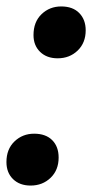

<svg xmlns="http://www.w3.org/2000/svg" viewBox="-40 -563 300 596"><path d="M139 -382Q105 -382 84.5 -402Q64 -422 64 -454Q64 -495 89 -519Q114 -543 150 -543Q186 -543 206 -522.5Q226 -502 226 -469Q226 -430 201 -406Q176 -382 139 -382ZM55 13Q21 13 0.5 -7Q-20 -27 -20 -60Q-20 -100 5 -124Q30 -148 66 -148Q102 -148 122 -128Q142 -108 142 -74Q142 -35 117 -11Q92 13 55 13Z"/></svg>

Font: Radio Canada Big SemiBold
Style: Italic
Weight: 600
Italic angle: -12°
Designer: Étienne Aubert Bonn
Foundry: Coppers and Brasses
Version: Version 1.001